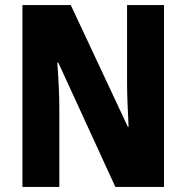

<svg xmlns="http://www.w3.org/2000/svg" viewBox="-20 -734 732 754"><path d="M624 0V-714H479V-406C479 -361 482 -297 485 -236H482L258 -714H68V0H213V-311C213 -357 210 -422 205 -488H209L433 0Z"/></svg>

Font: Noto Sans Khmer Condensed ExtraBold
Style: Regular
Weight: 800
Width: 3
Designer: Danh Hong and the Monotype Design Team
Foundry: Monotype Imaging Inc.
Version: Version 2.004